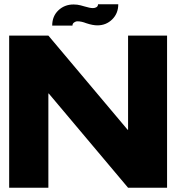

<svg xmlns="http://www.w3.org/2000/svg" viewBox="-20 -881 827 901"><path d="M579 -272H581V-714H764V0H581L209 -442H207V0H23V-714H207ZM416 -843Q402 -843 376 -851Q373 -852 358 -856Q343 -860 325 -860Q283 -860 254 -832.5Q225 -805 225 -761H320Q320 -770 327.5 -775.5Q335 -781 344 -781Q362 -781 385 -772Q415 -762 437 -762Q478 -762 506.5 -790Q535 -818 535 -861H440Q440 -852 433 -847.5Q426 -843 416 -843Z"/></svg>

Font: Non Bureau Extended
Style: Bold
Weight: 700
Width: 7
Designer: Jona Saucedo
Foundry: Non Foundry
Version: Version 1.000; ttfautohint (v1.8.4)